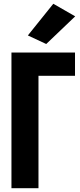

<svg xmlns="http://www.w3.org/2000/svg" viewBox="-20 -986 418 1006"><path d="M40 0H181.6V-588.9H373V-710.9H40ZM126 -800.3 222.2 -755.4 374 -900.4 259.3 -966.3Z"/></svg>

Font: Roboto Flex Super Cond Bold
Style: Regular
Weight: 700
Width: 3
Designer: Berlow after Robertson
Foundry: Google
Version: Version 3.000